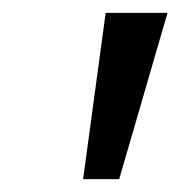

<svg xmlns="http://www.w3.org/2000/svg" viewBox="-20 -734 280 298"><path d="M109 -456 144 -714H240L165 -456Z"/></svg>

Font: Noto Sans
Style: Italic
Weight: 400
Italic angle: -12°
Designer: Monotype Design Team
Foundry: Monotype Imaging Inc.
Version: Version 2.013; ttfautohint (v1.8.4.7-5d5b)